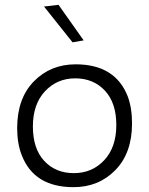

<svg xmlns="http://www.w3.org/2000/svg" viewBox="-20 -770 616 794"><path d="M70 -128Q51 -176 51 -240Q51 -363 120 -433.5Q189 -504 293 -504Q456 -504 508 -372Q526 -324 526 -260Q526 -137 457 -66.5Q388 4 284 4Q121 4 70 -128ZM116 -247Q116 -155 163 -104.5Q210 -54 285.5 -54Q361 -54 411 -107.5Q461 -161 461 -253Q461 -345 413.5 -395.5Q366 -446 291 -446Q216 -446 166 -392.5Q116 -339 116 -247ZM280 -595 162 -743 222 -750 326 -603Z"/></svg>

Font: Antic
Style: Regular
Weight: 400
Version: Version 1.0002